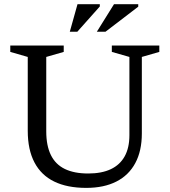

<svg xmlns="http://www.w3.org/2000/svg" viewBox="-20 -904 826 934"><path d="M609.5 -246.5V-627L524 -651.5V-682.5H755V-651.5L670 -627V-255Q670 -170 638.2 -110.8Q606.5 -51.5 546 -20.8Q485.5 10 399.5 10Q307 10 243.8 -20.8Q180.5 -51.5 147.8 -113.5Q115 -175.5 115 -268V-627L30 -651.5V-682.5H290V-651.5L205 -627V-265Q205 -195.5 227.5 -149.8Q250 -104 295.5 -82Q341 -60 409 -60Q474.5 -60 519 -81Q563.5 -102 586.5 -143.5Q609.5 -185 609.5 -246.5ZM451 -749.5 534.5 -883.5H652.5V-871.5L493 -749.5ZM319.5 -749.5 357 -883.5H465.5V-872.5L356 -749.5Z"/></svg>

Font: Newsreader
Style: Regular
Weight: 400
Designer: Hugues Gentile
Foundry: Production Type
Version: Version 1.003